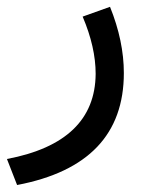

<svg xmlns="http://www.w3.org/2000/svg" viewBox="-25 -277 426 555"><path d="M293 -257.3Q333 -158.2 333 -65.9Q333 199.2 24.4 257.8L-4.9 182.6Q250 134.3 251.5 -63.5Q251.5 -140.6 213.9 -229Z"/></svg>

Font: Vazir FD
Style: FD
Weight: 400
Foundry: Based on Dejavu fonts, by Saber Rastikerdar
Version: Version 26.0.0